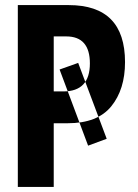

<svg xmlns="http://www.w3.org/2000/svg" viewBox="-20 -734 540 754"><path d="M326 -162 214 -461 287 -487 399 -189ZM50 0H191V-250H246Q363 -250 417 -316.5Q471 -383 471 -490Q471 -714 250 -714H50ZM191 -375V-591H240Q333 -591 333 -485Q333 -375 229 -375Z"/></svg>

Font: Noto Sans Mono Condensed Extra
Style: Regular
Weight: 800
Width: 3
Designer: Monotype Design Team
Foundry: Monotype Imaging Inc.
Version: Version 1.900